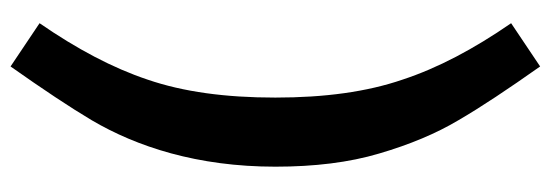

<svg xmlns="http://www.w3.org/2000/svg" viewBox="-360 -532 1044 364"><g transform="rotate(-90 162.0 -350.0)"><path d="M218 -852C175 -791 141 -740 116 -698C66 -613 28 -498 28 -350C28 -276 36 -210 53 -153C70 -95 91 -45 116 -3C141 40 175 91 218 152L300 97C251 26 215 -42 193 -109C170 -176 159 -256 159 -350C159 -445 170 -525 193 -592C215 -658 251 -726 300 -797Z"/></g></svg>

Font: Fira Sans Medium
Style: Regular
Weight: 500
Designer: Carrois Corporate & Edenspiekermann AG
Foundry: Carrois Corporate GbR & Edenspiekermann AG
Version: Version 4.203